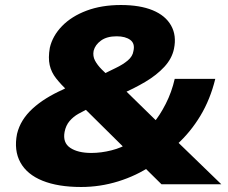

<svg xmlns="http://www.w3.org/2000/svg" viewBox="-20 -736 912 767"><path d="M304 11Q212 11 150 -14Q88 -39 61.5 -87Q35 -135 48 -201Q55 -230 70.5 -255Q86 -280 110 -302Q134 -324 164.5 -343Q195 -362 231 -378L281 -404L252 -371Q224 -398 204.5 -422.5Q185 -447 178.5 -476Q172 -505 179 -545Q190 -593 228 -632Q266 -671 326 -693.5Q386 -716 463 -716Q539 -716 590 -695Q641 -674 663.5 -634Q686 -594 675 -541Q667 -502 636.5 -469Q606 -436 560.5 -409Q515 -382 461 -359L470 -385L606 -252L593 -245Q618 -274 642 -321Q666 -368 678 -421H840Q820 -339 780.5 -273.5Q741 -208 687 -159L675 -183L864 0H625L550 -74L586 -75Q525 -34 452.5 -11.5Q380 11 304 11ZM345 -125Q384 -125 425.5 -135.5Q467 -146 495 -165L484 -138L299 -321L370 -320L336 -304Q314 -293 293.5 -281.5Q273 -270 258 -252.5Q243 -235 238 -209Q230 -166 260.5 -145.5Q291 -125 345 -125ZM446 -591Q407 -591 383.5 -574Q360 -557 354 -533Q350 -512 359.5 -494Q369 -476 387 -458Q405 -440 426 -422L378 -432Q412 -450 441.5 -464Q471 -478 490.5 -494.5Q510 -511 513 -532Q520 -562 500.5 -576.5Q481 -591 446 -591Z"/></svg>

Font: Nunito Sans 7pt SemiExpanded Black
Style: Italic
Weight: 900
Width: 6
Italic angle: -9°
Designer: Vernon Adams
Foundry: Vernon Adams
Version: Version 3.101;gftools[0.9.27]